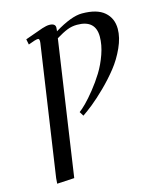

<svg xmlns="http://www.w3.org/2000/svg" viewBox="-113 -536 755 911"><g transform="rotate(-15 265.0 -81.0)"><path d="M54.2 293.9 56.2 267.1 149.9 -372.1Q152.8 -393.1 143.1 -393.1Q130.9 -393.1 95.2 -378.9L89.8 -405.8Q155.3 -429.7 177 -436.8Q198.7 -443.8 211.9 -443.8Q242.2 -443.8 242.2 -422.9Q242.2 -416 241.2 -410.2L240.2 -404.8Q324.2 -456.1 376 -456.1Q450.2 -456.1 486.1 -424.8Q522 -393.6 522 -341.8Q522 -299.3 500 -250.7Q478 -202.1 446.5 -162.4Q415 -122.6 376.5 -84.7Q337.9 -46.9 308.6 -23.4Q279.3 0 257.8 14.2L245.1 -6.8Q258.3 -16.1 278.8 -36.6Q299.3 -57.1 326.2 -90.6Q353 -124 375.7 -160.6Q398.4 -197.3 414.3 -242.4Q430.2 -287.6 430.2 -328.1Q430.2 -410.2 339.8 -410.2Q314.5 -410.2 291.5 -401.1Q268.6 -392.1 235.8 -372.1L139.2 289.1Z"/></g></svg>

Font: Dehuti Alt
Style: Bold-Italic
Weight: 700
Version: Version 1.2